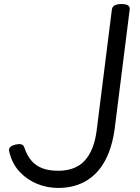

<svg xmlns="http://www.w3.org/2000/svg" viewBox="-20 -910 690 949"><path d="M268 19Q213 19 163 -1.5Q113 -22 76.5 -61.5Q40 -101 26 -159Q22 -174 29.5 -182Q37 -190 55 -195Q71 -199 83.5 -197Q96 -195 101 -179Q113 -143 134 -117.5Q155 -92 187.5 -79Q220 -66 268 -66Q296 -66 321.5 -72Q347 -78 369 -91.5Q391 -105 409 -128.5Q427 -152 439.5 -186Q452 -220 458 -267L533 -863Q535 -877 547 -883.5Q559 -890 580 -890Q602 -890 612.5 -883.5Q623 -877 621 -863L546 -267Q537 -207 519.5 -160.5Q502 -114 476.5 -80Q451 -46 418.5 -24Q386 -2 348 8.5Q310 19 268 19Z"/></svg>

Font: Playwrite GB J
Style: Italic
Weight: 400
Italic angle: -7.01216°
Designer: Veronika Burian, José Scaglione
Foundry: TypeTogether
Version: Version 1.002